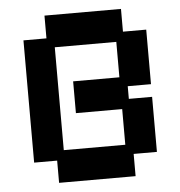

<svg xmlns="http://www.w3.org/2000/svg" viewBox="-49 -682 694 740"><g transform="rotate(-5 298.5 -312.5)"><path d="M150 11V-75H61V-548H150V-636H446V-548H536V-337H446V-288H536V-75H446V11ZM179 -113H417V-251H238V-374H417V-511H179Z"/></g></svg>

Font: Pixelify Sans SemiBold
Style: Regular
Weight: 600
Designer: Stefie Justprince
Foundry: Typecalism Foundryline
Version: Version 1.000